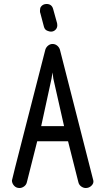

<svg xmlns="http://www.w3.org/2000/svg" viewBox="-20 -947 492 965"><path d="M267 -830Q268 -826 268 -820Q268 -806 258.5 -797Q249 -788 236 -788Q228 -788 216.5 -793Q205 -798 201 -812L183 -880Q181 -885 181 -888.5Q181 -892 181 -895Q181 -907 186 -913.5Q191 -920 197 -923Q203 -926 208.5 -926.5Q214 -927 214 -927Q240 -927 247 -902ZM449 -40Q452 -26 440 -14Q428 -2 411 -2Q399 -2 388 -10Q377 -18 374 -31L322 -237H167L115 -31Q112 -18 101 -10Q90 -2 78 -2Q61 -2 50.5 -14Q40 -26 40 -40Q40 -44 103 -289Q166 -534 208 -698Q212 -710 222 -718Q232 -726 244 -726Q257 -726 267 -718Q277 -710 281 -698ZM302 -313 248 -552 244 -583 239 -552 187 -313Z"/></svg>

Font: VDS Compensated
Style: Light
Weight: 300
Designer: artmaker
Foundry: artmaker
Version: Version 1.000 2012 initial release